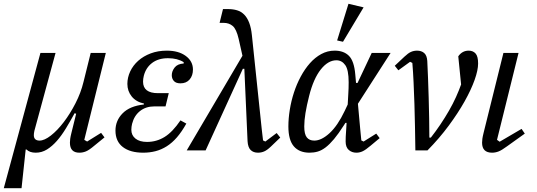

<svg xmlns="http://www.w3.org/2000/svg" viewBox="-67 -796 2839 1016"><path d="M147 -516H227L115 -104Q112 -90 112 -81Q112 -66 120 -59Q128 -52 142 -52Q168 -52 202.5 -79Q237 -106 270.5 -150Q304 -194 332.5 -249.5Q361 -305 375 -363L413 -516H493L379 -56L394 -47L468 -93L486 -69L432 -25Q405 -2 388 5Q371 12 353 12Q303 12 303 -41Q303 -50 304.5 -61.5Q306 -73 311 -93L336 -194L328 -197Q305 -155 282 -117Q259 -79 234 -50.5Q209 -22 181.5 -5Q154 12 122 12Q90 12 73 -5H69L47 200H-47Z M750 -233Q705 -233 674 -208.5Q643 -184 632 -141Q628 -125 628 -109Q628 -80 650 -62.5Q672 -45 711 -45Q761 -45 803.5 -71Q846 -97 888 -159L919 -142Q895 -99 869.5 -69.5Q844 -40 815.5 -22Q787 -4 756 4Q725 12 691 12Q622 12 583 -18Q544 -48 544 -105Q544 -158 582 -196.5Q620 -235 694 -243L695 -248Q653 -257 630 -285.5Q607 -314 607 -352Q607 -386 622 -418Q637 -450 664.5 -474.5Q692 -499 730.5 -513.5Q769 -528 816 -528Q878 -528 916 -500Q954 -472 954 -428Q954 -396 936.5 -375.5Q919 -355 888 -355Q864 -355 853 -367.5Q842 -380 842 -398Q842 -419 857 -438.5Q872 -458 905 -460V-467Q872 -488 822 -488Q771 -488 738 -463Q705 -438 694 -395Q690 -379 690 -364Q690 -303 769 -303H826L809 -233Z M1216 -501 1196 -590Q1184 -642 1164.5 -658.5Q1145 -675 1117 -675H1095L1113 -748H1139Q1166 -748 1187.5 -741.5Q1209 -735 1225 -719Q1241 -703 1251.5 -676Q1262 -649 1266 -609L1318 -113Q1320 -98 1321.5 -82.5Q1323 -67 1325 -53L1337 -47L1397 -92L1416 -68L1366 -20Q1346 -1 1330.5 5.5Q1315 12 1298 12Q1274 12 1259.5 -2Q1245 -16 1243 -49L1226 -432H1218L1021 0H921Z M1827 -247 1839 -115Q1841 -100 1842 -84Q1843 -68 1845 -53L1857 -47L1924 -89L1942 -65L1894 -25Q1868 -3 1852 4.5Q1836 12 1819 12Q1795 12 1778.5 -2.5Q1762 -17 1762 -47Q1762 -58 1762.5 -72Q1763 -86 1765 -112L1767 -146H1761L1752 -132Q1724 -88 1700.5 -60Q1677 -32 1656 -16Q1635 0 1614.5 6Q1594 12 1571 12Q1517 12 1488 -21.5Q1459 -55 1459 -127Q1459 -169 1466.5 -215.5Q1474 -262 1488.5 -306.5Q1503 -351 1524.5 -391Q1546 -431 1573 -461.5Q1600 -492 1633 -510Q1666 -528 1704 -528Q1752 -528 1779.5 -500.5Q1807 -473 1813 -402L1817 -357H1825L1900 -516H2000ZM1596 -52Q1634 -52 1677 -91.5Q1720 -131 1757 -209L1773 -243L1776 -298Q1777 -313 1777.5 -328.5Q1778 -344 1778 -361Q1778 -426 1760 -451.5Q1742 -477 1713 -477Q1669 -477 1630.5 -428.5Q1592 -380 1569 -289Q1556 -238 1549.5 -198Q1543 -158 1543 -127Q1543 -86 1556.5 -69Q1570 -52 1596 -52ZM1777 -776 1857 -757 1748 -575 1717 -582Z M2131 0Q2130 -61 2129 -123.5Q2128 -186 2126 -245.5Q2124 -305 2121.5 -360.5Q2119 -416 2115 -463L2103 -469L2041 -424L2022 -448L2073 -496Q2093 -515 2108 -521.5Q2123 -528 2140 -528Q2163 -528 2177.5 -515.5Q2192 -503 2194 -474Q2196 -433 2198 -382.5Q2200 -332 2201.5 -277.5Q2203 -223 2204 -169Q2205 -115 2205 -68H2213Q2239 -101 2263.5 -137.5Q2288 -174 2309 -210.5Q2330 -247 2346 -282.5Q2362 -318 2373 -349L2358 -498Q2379 -528 2413 -528Q2436 -528 2449.5 -513Q2463 -498 2463 -460Q2463 -425 2444.5 -373Q2426 -321 2391.5 -259.5Q2357 -198 2307.5 -131Q2258 -64 2195 0Z M2710 -89 2615 -21Q2588 -1 2571 5.5Q2554 12 2537 12Q2484 12 2484 -41Q2484 -50 2485.5 -61.5Q2487 -73 2492 -93L2597 -516H2677L2563 -56L2577 -46L2693 -114Z"/></svg>

Font: IBM Plex Serif
Style: Italic
Weight: 400
Italic angle: -14°
Designer: Mike Abbink, Paul van der Laan, Pieter van Rosmalen
Foundry: Bold Monday
Version: Version 3.001